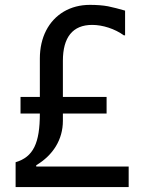

<svg xmlns="http://www.w3.org/2000/svg" viewBox="-20 -761 586 781"><path d="M503.4 -83.5H127.4V-88.9C196.3 -129.9 235.8 -193.8 235.8 -269.5V-299.3H413.6V-366.7H235.8V-513.7C235.8 -608.9 275.4 -659.7 355 -659.7C397.5 -659.7 446.8 -644 483.9 -617.2H488.8V-717.8C463.9 -725.1 440.4 -731 419.4 -735.4C398.4 -739.3 373.5 -741.2 345.7 -741.2C306.2 -741.2 270.5 -731.9 239.7 -713.9C177.7 -677.2 142.1 -608.9 142.1 -522.9V-366.7H63.5V-299.3H142.1C142.1 -178.7 115.7 -122.6 43.5 -101.1V0H503.4Z"/></svg>

Font: SG Kara
Style: Regular
Weight: 400
Designer: Damoon Khanjanzadeh
Version: Version 1.000